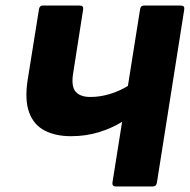

<svg xmlns="http://www.w3.org/2000/svg" viewBox="-20 -675 687 695"><path d="M634 -655Q649 -655 647 -641L548 -14Q546 0 533 0H400Q385 0 387 -14L422 -234Q385 -211 338 -196.5Q291 -182 237 -182Q181 -182 141.5 -202.5Q102 -223 85.5 -268Q69 -313 80 -385L121 -641Q123 -655 135 -655H268Q283 -655 281 -641L245 -411Q237 -363 253.5 -343.5Q270 -324 307 -324Q342 -324 377 -334.5Q412 -345 443 -364L487 -641Q489 -655 501 -655Z"/></svg>

Font: Sofia Sans Black
Style: Italic
Weight: 900
Italic angle: -9°
Version: Version 4.100-B